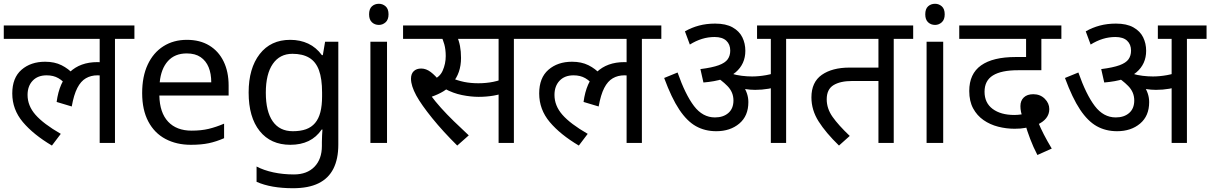

<svg xmlns="http://www.w3.org/2000/svg" viewBox="-20 -757 6411 1017"><path d="M0 -551V-622H692V-551H589V0H508V-379L552 -347Q536 -354 522 -356Q508 -358 496 -358Q462 -358 435 -342.5Q408 -327 389.5 -291Q371 -255 360 -193L280 -217Q294 -322 349.5 -375Q405 -428 496 -428Q516 -428 533 -425Q550 -422 562 -418L565 -396L508 -415V-551ZM332 -304Q315 -328 289 -343Q263 -358 227 -358Q180 -358 153 -329.5Q126 -301 126 -254Q126 -197 168 -149Q210 -101 302 -48L255 14Q157 -44 101 -110.5Q45 -177 45 -262Q45 -345 94 -387.5Q143 -430 219 -430Q269 -430 306 -411.5Q343 -393 370 -363Z M970 -546Q1039 -546 1088.5 -516Q1138 -486 1164.5 -431.5Q1191 -377 1191 -304V-251H824Q826 -160 870.5 -112.5Q915 -65 995 -65Q1046 -65 1085.5 -74.5Q1125 -84 1167 -102V-25Q1126 -7 1086 1.5Q1046 10 991 10Q915 10 856.5 -21Q798 -52 765.5 -113.5Q733 -175 733 -264Q733 -352 762.5 -415Q792 -478 845.5 -512Q899 -546 970 -546ZM969 -474Q906 -474 869.5 -433.5Q833 -393 826 -321H1099Q1099 -367 1085 -401Q1071 -435 1042.5 -454.5Q1014 -474 969 -474Z M1517 -546Q1570 -546 1612.5 -526Q1655 -506 1685 -465H1690L1702 -536H1772V9Q1772 85 1746 136.5Q1720 188 1667 214Q1614 240 1532 240Q1474 240 1425.5 231.5Q1377 223 1339 206V125Q1377 145 1428 156Q1479 167 1537 167Q1606 167 1645.5 126.5Q1685 86 1685 16V-5Q1685 -17 1686 -39.5Q1687 -62 1688 -71H1684Q1656 -30 1614.5 -10Q1573 10 1518 10Q1414 10 1355.5 -63Q1297 -136 1297 -267Q1297 -395 1355.5 -470.5Q1414 -546 1517 -546ZM1529 -472Q1462 -472 1425 -418.5Q1388 -365 1388 -266Q1388 -167 1424.5 -114.5Q1461 -62 1531 -62Q1572 -62 1601 -72.5Q1630 -83 1649 -105.5Q1668 -128 1677 -163Q1686 -198 1686 -246V-267Q1686 -340 1669.5 -385Q1653 -430 1618 -451Q1583 -472 1529 -472Z M2030 -536V0H1942V-536ZM1987 -737Q2007 -737 2022.5 -723.5Q2038 -710 2038 -681Q2038 -653 2022.5 -639Q2007 -625 1987 -625Q1965 -625 1950 -639Q1935 -653 1935 -681Q1935 -710 1950 -723.5Q1965 -737 1987 -737Z M2402 14Q2327 -60 2269.5 -131Q2212 -202 2185 -251Q2171 -277 2164 -299Q2157 -321 2157 -340Q2157 -366 2171.5 -380Q2186 -394 2211 -394Q2237 -394 2261.5 -375.5Q2286 -357 2310 -326L2263 -331Q2308 -345 2324.5 -382Q2341 -419 2341 -460Q2341 -495 2333.5 -522Q2326 -549 2317 -564L2358 -551H2115V-622H2532V-551H2366L2400 -566Q2411 -542 2416.5 -513.5Q2422 -485 2422 -450Q2422 -410 2410.5 -376.5Q2399 -343 2376 -317L2372 -310Q2354 -289 2328 -273Q2302 -257 2262 -243L2260 -254Q2285 -220 2316 -185.5Q2347 -151 2384 -115Q2421 -79 2463 -40ZM2515 -244Q2474 -244 2427 -253.5Q2380 -263 2336 -287L2363 -347Q2404 -330 2438.5 -323Q2473 -316 2514 -316Q2555 -316 2592.5 -323.5Q2630 -331 2668 -348V-272Q2633 -257 2594.5 -250.5Q2556 -244 2515 -244ZM2621 0V-551H2511V-622H2805V-551H2702V0Z M2791 -551V-622H3483V-551H3380V0H3299V-379L3343 -347Q3327 -354 3313 -356Q3299 -358 3287 -358Q3253 -358 3226 -342.5Q3199 -327 3180.5 -291Q3162 -255 3151 -193L3071 -217Q3085 -322 3140.5 -375Q3196 -428 3287 -428Q3307 -428 3324 -425Q3341 -422 3353 -418L3356 -396L3299 -415V-551ZM3123 -304Q3106 -328 3080 -343Q3054 -358 3018 -358Q2971 -358 2944 -329.5Q2917 -301 2917 -254Q2917 -197 2959 -149Q3001 -101 3093 -48L3046 14Q2948 -44 2892 -110.5Q2836 -177 2836 -262Q2836 -345 2885 -387.5Q2934 -430 3010 -430Q3060 -430 3097 -411.5Q3134 -393 3161 -363Z M4144 -551V0H4063V-551H3990V-622H4248V-551ZM3768 -632Q3825 -632 3860.5 -612Q3896 -592 3912 -559.5Q3928 -527 3928 -488Q3928 -418 3876.5 -374Q3825 -330 3706 -320L3690 -391Q3753 -399 3787 -411.5Q3821 -424 3834.5 -443Q3848 -462 3848 -489Q3848 -522 3827 -541.5Q3806 -561 3765 -561Q3731 -561 3698.5 -551Q3666 -541 3634 -521L3608 -591Q3643 -611 3682.5 -621.5Q3722 -632 3768 -632ZM3944 -216Q3944 -143 3896 -102.5Q3848 -62 3774 -62Q3714 -62 3666.5 -88.5Q3619 -115 3578 -176.5Q3537 -238 3498 -344L3569 -373Q3610 -256 3656 -195.5Q3702 -135 3767 -135Q3811 -135 3838 -158.5Q3865 -182 3865 -225Q3865 -269 3833 -301.5Q3801 -334 3762 -356L3806 -369L3849 -378Q3863 -367 3880 -351Q3897 -335 3907 -320L3917 -301Q3930 -282 3937 -260.5Q3944 -239 3944 -216ZM3964 -352Q3999 -352 4038.5 -359Q4078 -366 4120 -384V-309Q4086 -293 4051 -287Q4016 -281 3980 -281Q3955 -281 3925.5 -285.5Q3896 -290 3868 -298L3848 -352L3854 -367Q3880 -359 3909 -355.5Q3938 -352 3964 -352Z M4714 -551V0H4633V-328H4494Q4431 -328 4395 -306Q4359 -284 4359 -231Q4359 -182 4390 -138Q4421 -94 4481 -37L4424 14Q4354 -54 4316 -114Q4278 -174 4278 -241Q4278 -322 4333 -360.5Q4388 -399 4480 -399H4633V-551H4233V-622H4817V-551Z M4976 -536V0H4888V-536ZM4933 -737Q4953 -737 4968.5 -723.5Q4984 -710 4984 -681Q4984 -653 4968.5 -639Q4953 -625 4933 -625Q4911 -625 4896 -639Q4881 -653 4881 -681Q4881 -710 4896 -723.5Q4911 -737 4933 -737Z M5475 64Q5453 22 5437 -20.5Q5421 -63 5411 -97L5398 -133Q5391 -150 5388 -165Q5385 -180 5385 -195Q5385 -224 5403 -241Q5421 -258 5453 -258Q5490 -258 5514 -234Q5538 -210 5538 -179Q5538 -152 5521.5 -131Q5505 -110 5473 -96L5456 -92Q5432 -84 5410 -79.5Q5388 -75 5354 -75Q5310 -75 5267 -86Q5224 -97 5189.5 -121Q5155 -145 5134.5 -183Q5114 -221 5114 -275Q5114 -366 5176.5 -410.5Q5239 -455 5360 -455H5431L5415 -420V-551H5061V-622H5602V-551H5496V-385H5372Q5284 -385 5239.5 -357.5Q5195 -330 5195 -271Q5195 -212 5238 -180Q5281 -148 5353 -148Q5370 -148 5390.5 -151Q5411 -154 5433 -164L5478 -112Q5492 -78 5509 -45Q5526 -12 5551 30Z M6267 -551V0H6186V-551H6113V-622H6371V-551ZM5891 -632Q5948 -632 5983.5 -612Q6019 -592 6035 -559.5Q6051 -527 6051 -488Q6051 -418 5999.5 -374Q5948 -330 5829 -320L5813 -391Q5876 -399 5910 -411.5Q5944 -424 5957.5 -443Q5971 -462 5971 -489Q5971 -522 5950 -541.5Q5929 -561 5888 -561Q5854 -561 5821.5 -551Q5789 -541 5757 -521L5731 -591Q5766 -611 5805.5 -621.5Q5845 -632 5891 -632ZM6067 -216Q6067 -143 6019 -102.5Q5971 -62 5897 -62Q5837 -62 5789.5 -88.5Q5742 -115 5701 -176.5Q5660 -238 5621 -344L5692 -373Q5733 -256 5779 -195.5Q5825 -135 5890 -135Q5934 -135 5961 -158.5Q5988 -182 5988 -225Q5988 -269 5956 -301.5Q5924 -334 5885 -356L5929 -369L5972 -378Q5986 -367 6003 -351Q6020 -335 6030 -320L6040 -301Q6053 -282 6060 -260.5Q6067 -239 6067 -216ZM6087 -352Q6122 -352 6161.5 -359Q6201 -366 6243 -384V-309Q6209 -293 6174 -287Q6139 -281 6103 -281Q6078 -281 6048.5 -285.5Q6019 -290 5991 -298L5971 -352L5977 -367Q6003 -359 6032 -355.5Q6061 -352 6087 -352Z"/></svg>

Font: lhindi05
Style: Book
Weight: 400
Designer: Jelle Bosma - Monotype Design Team
Foundry: Monotype Imaging Inc.
Version: Version 2.003